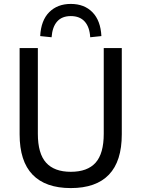

<svg xmlns="http://www.w3.org/2000/svg" viewBox="-20 -950 722 979"><path d="M341 9Q212 9 146 -59.5Q80 -128 80 -265V-705H173V-268Q173 -167 215 -120.5Q257 -74 341 -74Q426 -74 467.5 -120.5Q509 -167 509 -268V-705H601V-265Q601 -128 535.5 -59.5Q470 9 341 9ZM243 -760 185 -766Q189 -846 231 -888Q273 -930 341 -930Q410 -930 451.5 -887.5Q493 -845 497 -766L440 -760Q437 -812 412 -840Q387 -868 341 -868Q296 -868 271.5 -840.5Q247 -813 243 -760Z"/></svg>

Font: Nunito Sans 10pt SemiCondensed Medium
Style: Regular
Weight: 500
Width: 4
Designer: Vernon Adams
Foundry: Vernon Adams
Version: Version 3.101;gftools[0.9.27]